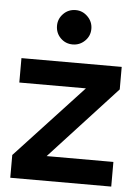

<svg xmlns="http://www.w3.org/2000/svg" viewBox="-52 -767 574 807"><g transform="rotate(5 234.5 -363.0)"><path d="M22 0V-96L370 -471L360 -402H25V-505H448V-410L101 -33L108 -104H448V0ZM234 -581Q204 -581 183 -602Q162 -623 162 -654Q162 -683 183 -704.5Q204 -726 235 -726Q264 -726 285.5 -704.5Q307 -683 307 -653Q307 -623 285.5 -602Q264 -581 234 -581Z"/></g></svg>

Font: Fustat
Style: Bold
Weight: 700
Designer: Mohamed Gaber, Khaled Hosny, Laura Garcia Mut
Foundry: Kief Type Foundry, Alif Type Foundry, Hard Type Foundry
Version: Version 1.007